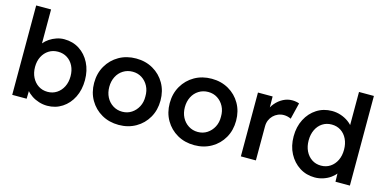

<svg xmlns="http://www.w3.org/2000/svg" viewBox="-72 -1131 3071 1531"><g transform="rotate(15 1464.0 -365.0)"><path d="M165 -115 194 -128 191 -2H72V-740H195V-405L173 -415Q178 -439 195.5 -460.5Q213 -482 239 -499.5Q265 -517 296 -527.5Q327 -538 359 -538Q430 -538 484.5 -503Q539 -468 570.5 -406Q602 -344 602 -265Q602 -185 571 -123Q540 -61 485.5 -25.5Q431 10 363 10Q328 10 294.5 -0.5Q261 -11 234 -29Q207 -47 189 -69.5Q171 -92 165 -115ZM483 -265Q483 -313 464.5 -350Q446 -387 413 -408Q380 -429 337 -429Q294 -429 261 -408Q228 -387 209 -350Q190 -313 190 -265Q190 -216 209 -178.5Q228 -141 261 -119.5Q294 -98 337 -98Q379 -98 412 -119.5Q445 -141 464 -178.5Q483 -216 483 -265Z M678 -264Q678 -343 714 -405Q750 -467 812 -502.5Q874 -538 953 -538Q1031 -538 1093 -502.5Q1155 -467 1190.5 -405Q1226 -343 1226 -264Q1226 -185 1190.5 -123Q1155 -61 1093 -25.5Q1031 10 953 10Q874 10 812 -25.5Q750 -61 714 -123Q678 -185 678 -264ZM1101 -264Q1102 -312 1082.5 -349Q1063 -386 1029.5 -407.5Q996 -429 953 -429Q910 -429 875.5 -407.5Q841 -386 822 -348.5Q803 -311 803 -264Q803 -217 822 -180Q841 -143 875.5 -121Q910 -99 953 -99Q996 -99 1029.5 -121Q1063 -143 1082.5 -180Q1102 -217 1101 -264Z M1302 -264Q1302 -343 1338 -405Q1374 -467 1436 -502.5Q1498 -538 1577 -538Q1655 -538 1717 -502.5Q1779 -467 1814.5 -405Q1850 -343 1850 -264Q1850 -185 1814.5 -123Q1779 -61 1717 -25.5Q1655 10 1577 10Q1498 10 1436 -25.5Q1374 -61 1338 -123Q1302 -185 1302 -264ZM1725 -264Q1726 -312 1706.5 -349Q1687 -386 1653.5 -407.5Q1620 -429 1577 -429Q1534 -429 1499.5 -407.5Q1465 -386 1446 -348.5Q1427 -311 1427 -264Q1427 -217 1446 -180Q1465 -143 1499.5 -121Q1534 -99 1577 -99Q1620 -99 1653.5 -121Q1687 -143 1706.5 -180Q1726 -217 1725 -264Z M1960 0V-527H2081L2083 -359L2066 -397Q2077 -437 2104 -469Q2131 -501 2166.5 -519.5Q2202 -538 2241 -538Q2258 -538 2273.5 -535Q2289 -532 2299 -528L2266 -393Q2255 -399 2239 -403Q2223 -407 2207 -407Q2182 -407 2159.5 -397.5Q2137 -388 2120 -371Q2103 -354 2093.5 -331.5Q2084 -309 2084 -281V0Z M2325 -264Q2325 -343 2357 -405Q2389 -467 2444.5 -502.5Q2500 -538 2570 -538Q2608 -538 2643.5 -526Q2679 -514 2707 -493.5Q2735 -473 2751.5 -448Q2768 -423 2770 -396L2737 -392V-740H2860V0H2741L2738 -124L2762 -122Q2761 -97 2744.5 -74Q2728 -51 2702 -32Q2676 -13 2641.5 -1.5Q2607 10 2571 10Q2501 10 2445.5 -25.5Q2390 -61 2357.5 -122.5Q2325 -184 2325 -264ZM2741 -264Q2741 -313 2722.5 -351.5Q2704 -390 2671 -411.5Q2638 -433 2595 -433Q2552 -433 2519 -411.5Q2486 -390 2467.5 -351.5Q2449 -313 2449 -264Q2449 -214 2467.5 -176Q2486 -138 2519 -116Q2552 -94 2595 -94Q2638 -94 2671 -116Q2704 -138 2722.5 -176Q2741 -214 2741 -264Z"/></g></svg>

Font: Mach Medium
Style: Regular
Weight: 500
Version: Version 1.002